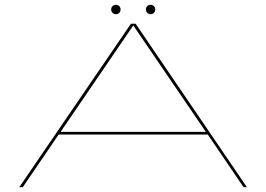

<svg xmlns="http://www.w3.org/2000/svg" viewBox="-20 -777 1105 797"><path d="M60 0 523.5 -678.5H543L1005 0H991L842.5 -218.5H223.5L74.5 0ZM231.5 -229.5H834.5L533.5 -671H533ZM461 -718Q453 -718 447.2 -723.8Q441.5 -729.5 441.5 -737.5Q441.5 -746 447.2 -751.5Q453 -757 461 -757Q469.5 -757 475 -751.5Q480.5 -746 480.5 -737.5Q480.5 -729.5 475 -723.8Q469.5 -718 461 -718ZM605 -718Q597 -718 591.2 -723.8Q585.5 -729.5 585.5 -737.5Q585.5 -746 591.2 -751.5Q597 -757 605 -757Q613.5 -757 619 -751.5Q624.5 -746 624.5 -737.5Q624.5 -729.5 619 -723.8Q613.5 -718 605 -718Z"/></svg>

Font: Anybody UltraExpanded Thin
Style: Regular
Weight: 100
Width: 9
Designer: Tyler Finck
Foundry: Etcetera Type Company
Version: Version 1.010; ttfautohint (v1.8.3) -l 8 -r 50 -G 200 -x 14 